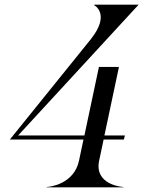

<svg xmlns="http://www.w3.org/2000/svg" viewBox="-20 -800 630 820"><path d="M367 -631.5 22 -204H336.5L317.5 -114C296 -13 191.5 -1.5 179.5 -1.5V0H507V-1.5C497 -1.5 382 -13 403.5 -114L422.5 -204H509L513.5 -221.5H426L488 -514H402.5L340.5 -221.5H57.5L572 -780H382V-778C382.5 -778 454.5 -740.5 367 -631.5Z"/></svg>

Font: Beautique Display Italic
Style: Regular
Weight: 400
Italic angle: -12°
Designer: Nhat-Quang Ngo
Version: Version 1.100;Glyphs 3.2.3 (3260)